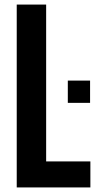

<svg xmlns="http://www.w3.org/2000/svg" viewBox="-20 -820 426 840"><path d="M53.2 0V-800H181.9V-113.8H375.4V0ZM276.7 -370V-467.4H374.1V-370Z"/></svg>

Font: Big Shoulders Text SC Thin
Style: Regular
Weight: 100
Designer: Patric King
Foundry: XO Type Co
Version: Version 2.002